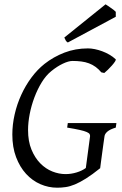

<svg xmlns="http://www.w3.org/2000/svg" viewBox="-20 -854 564 889"><path d="M516.1 -263.2Q489.7 -255.4 477.5 -244.9Q465.3 -234.4 463.9 -223.1Q461.9 -210 459 -188.7Q456.1 -167.5 453.1 -145.5Q450.2 -123.5 447.5 -104Q444.8 -84.5 443.8 -75.2Q406.7 -45.4 378.4 -27.6Q350.1 -9.8 327.1 -0.2Q304.2 9.3 284.4 12.2Q264.6 15.1 245.1 15.1Q204.6 15.1 167 -1.2Q129.4 -17.6 100.6 -49.1Q71.8 -80.6 54.4 -126.5Q37.1 -172.4 37.1 -231Q37.1 -277.3 47.9 -324.5Q58.6 -371.6 78.4 -414.8Q98.1 -458 125.5 -494.9Q152.8 -531.7 186 -558.1Q227.5 -590.8 278.3 -610.4Q329.1 -629.9 387.2 -629.9Q401.9 -629.9 418.9 -626.5Q436 -623 453.1 -616.7Q470.2 -610.4 486.3 -601.1Q502.4 -591.8 515.1 -580.1Q518.1 -577.6 512.7 -569.3Q507.3 -561 498.5 -551Q489.7 -541 479.7 -531.2Q469.7 -521.5 462.9 -516.1L449.2 -519Q436.5 -534.2 422.4 -544.4Q408.2 -554.7 391.8 -560.8Q375.5 -566.9 356.7 -569.3Q337.9 -571.8 315.9 -571.8Q297.4 -571.8 270.8 -559.1Q244.1 -546.4 217.8 -524.9Q192.9 -504.9 173.1 -472.7Q153.3 -440.4 139.2 -402.6Q125 -364.7 117.4 -325.4Q109.9 -286.1 109.9 -252Q109.9 -199.7 125.7 -161.4Q141.6 -123 166.5 -97.7Q191.4 -72.3 222.2 -60.1Q252.9 -47.9 283.2 -47.9Q309.6 -47.9 335 -55.7Q360.4 -63.5 377.4 -76.2L397 -223.1Q397.5 -228 395 -232.9Q392.6 -237.8 381.6 -242.7Q370.6 -247.6 349.1 -252.4Q327.6 -257.3 291 -263.2L293.9 -284.2H519ZM516.1 -776.4 293.9 -657.2Q287.1 -661.6 284.7 -666Q282.2 -670.4 277.8 -680.2L468.8 -834L480 -826.7Q486.3 -822.3 493.4 -817.4Q500.5 -812.5 506.8 -807.6Q513.2 -802.7 516.1 -799.3Z"/></svg>

Font: Gentium Plus APac
Style: Italic
Weight: 400
Italic angle: -8°
Designer: J. Victor Gaultney, Annie Olsen, Iska Routamaa, Becca Hirsbrunner
Foundry: SIL International
Version: Version 5.000